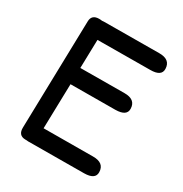

<svg xmlns="http://www.w3.org/2000/svg" viewBox="-174 -868 973 1021"><g transform="rotate(30 312.5 -357.5)"><path d="M171.9 -732.9 510.7 -734.9Q579.6 -735.4 581.1 -678.7Q582.5 -633.8 513.7 -633.8Q352.1 -632.8 190.9 -631.8L186.5 -457L456.5 -458.5Q525.4 -459 526.9 -402.8Q528.3 -358.4 459.5 -357.4L184.6 -356L177.7 -81.5L480.5 -83Q549.3 -83.5 550.8 -27.3Q552.2 17.6 483.4 18.1L141.6 20Q135.7 20 130.9 19Q127 19 123 19Q79.1 18.1 80.6 -30.8L96.7 -691.4Q97.7 -732.9 142.6 -733.4Q152.8 -733.4 160.6 -731.9Q166 -732.9 171.9 -732.9Z"/></g></svg>

Font: Comic Relief
Style: Regular
Weight: 400
Designer: Jeff Davis
Foundry: Loudifier
Version: Version 1.0